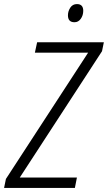

<svg xmlns="http://www.w3.org/2000/svg" viewBox="-45 -921 529 941"><path d="M-25 0 -16 -44 387 -663H126L137 -714H464L455 -670L52 -51H332L322 0ZM320 -812Q339 -812 351 -829Q363 -846 363 -868Q363 -901 332 -901Q311 -901 299.5 -883.5Q288 -866 288 -846Q288 -812 320 -812Z"/></svg>

Font: Noto Sans Display SemiCondensed Light
Style: Italic
Weight: 300
Width: 4
Italic angle: -12°
Designer: Monotype Design Team
Foundry: Monotype Imaging Inc.
Version: Version 1.900